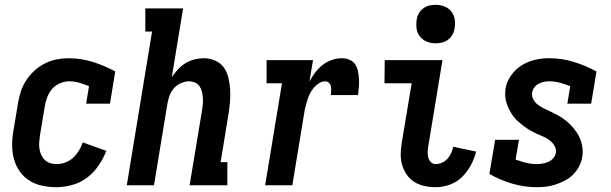

<svg xmlns="http://www.w3.org/2000/svg" viewBox="-20 -770 2540 798"><path d="M215 8Q185 8 156 2Q127 -4 103.5 -18.5Q80 -33 63.5 -55.5Q47 -78 39 -105.5Q31 -133 30.5 -162.5Q30 -192 35 -222L55 -342Q59 -367 67 -391Q75 -415 89.5 -437Q104 -459 124 -477Q144 -495 167 -506.5Q190 -518 215 -523Q240 -528 264 -528Q317 -528 366 -512.5Q415 -497 459 -473L437 -339H338L350 -412Q330 -420 309.5 -426Q289 -432 267 -432Q248 -432 228.5 -423.5Q209 -415 196 -399.5Q183 -384 176 -365Q169 -346 166 -327L146 -207Q144 -193 143 -179Q142 -165 144 -151.5Q146 -138 151.5 -126Q157 -114 166.5 -105Q176 -96 188.5 -92Q201 -88 215 -88Q233 -88 251 -94.5Q269 -101 283.5 -114Q298 -127 308 -144Q318 -161 324 -178L422 -143Q410 -112 390 -82.5Q370 -53 342.5 -32Q315 -11 281 -1.5Q247 8 215 8Z M507 0 612 -639H584V-735H741L694 -449Q705 -466 719.5 -481.5Q734 -497 751 -507.5Q768 -518 788 -523Q808 -528 827 -528Q852 -528 874.5 -518Q897 -508 910.5 -489Q924 -470 929.5 -446Q935 -422 936.5 -397.5Q938 -373 936 -348Q934 -323 930 -298L897 -96H925V0H768L820 -313Q822 -326 823 -339Q824 -352 823 -365Q822 -378 819 -390Q816 -402 809 -412Q802 -422 790 -427Q778 -432 765 -432Q749 -432 732 -424.5Q715 -417 703 -403.5Q691 -390 685 -373.5Q679 -357 676 -340L620 0Z M1082 0 1152 -424H1088V-520H1281L1266 -431Q1276 -450 1289.5 -468Q1303 -486 1321 -500Q1339 -514 1360 -521Q1381 -528 1401 -528Q1418 -528 1433 -521.5Q1448 -515 1456.5 -502Q1465 -489 1468 -473Q1471 -457 1472 -441Q1473 -425 1471.5 -408Q1470 -391 1468 -375H1355Q1356 -384 1356.5 -393Q1357 -402 1355.5 -410.5Q1354 -419 1347.5 -425.5Q1341 -432 1332 -432Q1318 -432 1305.5 -424Q1293 -416 1283.5 -404.5Q1274 -393 1267.5 -379.5Q1261 -366 1257 -352.5Q1253 -339 1249.5 -325.5Q1246 -312 1244 -298L1195 0Z M1791 8Q1767 8 1744 3Q1721 -2 1702.5 -13.5Q1684 -25 1671 -43.5Q1658 -62 1651.5 -84Q1645 -106 1645.5 -130Q1646 -154 1650 -178L1691 -424H1578L1579 -520H1819L1760 -162Q1758 -150 1757.5 -138Q1757 -126 1760 -115Q1763 -104 1771 -96Q1779 -88 1791 -88Q1804 -88 1817.5 -94Q1831 -100 1840.5 -111Q1850 -122 1855.5 -134.5Q1861 -147 1864 -160L1959 -140Q1952 -112 1937.5 -84.5Q1923 -57 1901 -35Q1879 -13 1849.5 -2.5Q1820 8 1791 8ZM1790 -590Q1771 -590 1754 -597Q1737 -604 1725.5 -618Q1714 -632 1711.5 -651Q1709 -670 1712 -689Q1714 -703 1721 -715Q1728 -727 1739.5 -735.5Q1751 -744 1764.5 -747Q1778 -750 1791 -750Q1810 -750 1827.5 -743Q1845 -736 1856 -722Q1867 -708 1870 -689Q1873 -670 1869 -651Q1867 -637 1860 -625Q1853 -613 1841.5 -604.5Q1830 -596 1816.5 -593Q1803 -590 1790 -590Z M2212 8Q2158 8 2108 -7Q2058 -22 2014 -47L2038 -189H2137L2123 -107Q2144 -99 2165.5 -93.5Q2187 -88 2210 -88Q2222 -88 2234.5 -90Q2247 -92 2258.5 -97Q2270 -102 2279 -112Q2288 -122 2290 -134Q2293 -150 2285 -163.5Q2277 -177 2265 -186.5Q2253 -196 2238.5 -202Q2224 -208 2210 -214.5Q2196 -221 2183 -228.5Q2170 -236 2158 -245Q2146 -254 2134.5 -264Q2123 -274 2114 -286Q2105 -298 2098 -311.5Q2091 -325 2086 -339.5Q2081 -354 2080 -370Q2079 -386 2081 -402Q2086 -431 2104.5 -457Q2123 -483 2149 -499Q2175 -515 2204 -521.5Q2233 -528 2262 -528Q2316 -528 2365.5 -512.5Q2415 -497 2459 -473L2437 -339H2338L2350 -412Q2329 -420 2307.5 -426Q2286 -432 2263 -432Q2252 -432 2241 -430Q2230 -428 2219.5 -422.5Q2209 -417 2201.5 -407.5Q2194 -398 2192 -387Q2189 -371 2196.5 -357Q2204 -343 2216.5 -334Q2229 -325 2242.5 -318.5Q2256 -312 2270 -305.5Q2284 -299 2297.5 -291.5Q2311 -284 2323.5 -275Q2336 -266 2346.5 -256Q2357 -246 2366.5 -234Q2376 -222 2383.5 -209Q2391 -196 2395.5 -181Q2400 -166 2401.5 -150Q2403 -134 2400 -118Q2397 -98 2387.5 -79.5Q2378 -61 2363 -45.5Q2348 -30 2329 -20Q2310 -10 2290.5 -3.5Q2271 3 2251 5.5Q2231 8 2212 8Z"/></svg>

Font: Iosevka Curly Slab
Style: Bold Italic
Weight: 700
Italic angle: -9°
Monospace: yes
Designer: Belleve Invis
Foundry: Belleve Invis
Version: Version 22.1.2; ttfautohint (v1.8.4)